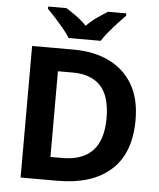

<svg xmlns="http://www.w3.org/2000/svg" viewBox="-61 -986 862 1038"><g transform="rotate(5 370.0 -467.0)"><path d="M682 -364Q682 -183 579.5 -91.5Q477 0 292 0H90V-714H314Q426 -714 508.5 -674Q591 -634 636.5 -556.5Q682 -479 682 -364ZM525 -360Q525 -479 473 -534.5Q421 -590 322 -590H241V-125H306Q525 -125 525 -360ZM283 -774Q269 -797 246.5 -824Q224 -851 200.5 -877Q177 -903 158 -921V-934H257Q283 -918 313 -896.5Q343 -875 369 -848Q395 -875 426 -896.5Q457 -918 483 -934H582V-921Q564 -903 540 -877Q516 -851 493.5 -824Q471 -797 457 -774Z"/></g></svg>

Font: Noto Sans Sora Sompeng
Style: Bold
Weight: 700
Designer: Monotype Design Team. David Williams.
Foundry: Monotype Imaging Inc.
Version: Version 2.101